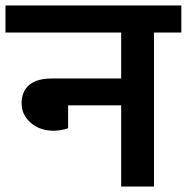

<svg xmlns="http://www.w3.org/2000/svg" viewBox="-40 -682 683 702"><path d="M623 -563H523V0H403V-297H209V-213Q182 -204 156 -204Q106 -204 72.5 -233Q39 -262 39 -304Q39 -348 67 -371.5Q95 -395 149 -395H403V-563H-20V-662H623Z"/></svg>

Font: MartelSansBold
Style: Bold
Weight: 700
Designer: Dan Reynolds and Mathieu Réguer
Foundry: Dan Reynolds and Mathieu Réguer
Version: Version 1.002; ttfautohint (v1.1) -l 5 -r 5 -G 72 -x 0 -D la